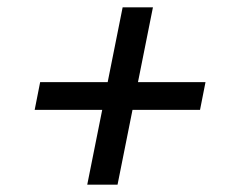

<svg xmlns="http://www.w3.org/2000/svg" viewBox="-20 -568 640 526"><path d="M219 -62 260 -267H75L90 -343H275L316 -548H399L358 -343H543L528 -267H343L302 -62Z"/></svg>

Font: IBM Plex Sans Text
Style: Italic
Weight: 450
Italic angle: -11°
Designer: Mike Abbink, Paul van der Laan, Pieter van Rosmalen
Foundry: Bold Monday
Version: Version 3.005